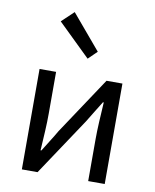

<svg xmlns="http://www.w3.org/2000/svg" viewBox="-87 -848 739 915"><g transform="rotate(10 282.5 -391.0)"><path d="M82 0V-486H162V-284Q162 -245 159.5 -198.5Q157 -152 154 -105H158Q172 -128 190.5 -157Q209 -186 222 -209L406 -486H483V0H403V-202Q403 -241 405.5 -287.5Q408 -334 411 -382H407Q393 -359 374.5 -329.5Q356 -300 343 -278L158 0ZM299 -574 142 -727 200 -782 341 -615Z"/></g></svg>

Font: SourceSansPro
Style: Book
Weight: 400
Designer: Paul D. Hunt
Foundry: Adobe Systems Incorporated
Version: Version 2.021;PS 2.000;hotconv 1.0.86;makeotf.lib2.5.63406